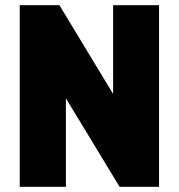

<svg xmlns="http://www.w3.org/2000/svg" viewBox="-20 -720 689 740"><path d="M593 -700V0H441L132 -509H234V0H56V-700H209L517 -191H416V-700Z"/></svg>

Font: Pathway Extreme Condensed ExtraBold
Style: Regular
Weight: 800
Width: 3
Version: Version 1.001;gftools[0.9.26]